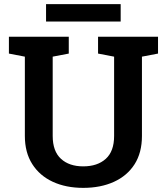

<svg xmlns="http://www.w3.org/2000/svg" viewBox="-20 -886 796 916"><path d="M377 10.3Q294.4 10.3 231.7 -18.8Q168.9 -47.9 133.8 -103.3Q98.6 -158.7 98.6 -237.3V-615.7L22.5 -630.4V-710.9H308.1V-630.4L231.4 -615.7V-237.3Q231.4 -164.6 270.8 -128.4Q310.1 -92.3 377 -92.3Q444.8 -92.3 484.6 -128.2Q524.4 -164.1 524.4 -237.3V-615.7L447.8 -630.4V-710.9H733.9V-630.4L657.2 -615.7V-237.3Q657.2 -157.7 622.1 -102.5Q586.9 -47.4 523.7 -18.6Q460.4 10.3 377 10.3ZM199.7 -783.2V-866.2H555.7V-783.2Z"/></svg>

Font: Roboto Slab SemiBold
Style: Regular
Weight: 600
Designer: Google
Version: Version 2.001; ttfautohint (v1.8.3)